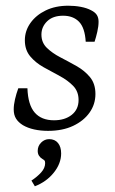

<svg xmlns="http://www.w3.org/2000/svg" viewBox="-20 -446 404 672"><path d="M148 12Q122 12 99.5 7Q77 2 60 -8Q44 -18 36 -31Q28 -44 28 -63Q28 -79 32.5 -98.5Q37 -118 44 -137H76Q78 -79 101.5 -52Q125 -25 169 -25Q207 -25 231 -44Q255 -63 255 -96Q255 -126 236 -145.5Q217 -165 189 -180Q161 -195 133 -210.5Q105 -226 86 -248.5Q67 -271 67 -305Q67 -338 86.5 -365.5Q106 -393 140 -409.5Q174 -426 219 -426Q242 -426 263 -422Q284 -418 299 -410Q313 -403 319 -393.5Q325 -384 325 -370Q325 -354 320.5 -334.5Q316 -315 311 -300H280Q277 -349 256.5 -370Q236 -391 201 -391Q165 -391 145 -371.5Q125 -352 125 -325Q125 -297 144 -278.5Q163 -260 191 -245.5Q219 -231 247.5 -215Q276 -199 295 -176Q314 -153 314 -117Q314 -81 293.5 -52Q273 -23 236 -5.5Q199 12 148 12ZM102 206 90 186Q110 173 124 157.5Q138 142 138 125Q138 118 135.5 115.5Q133 113 128 110Q121 106 116.5 99Q112 92 112 82Q112 65 124 53Q136 41 152 41Q172 41 183 54.5Q194 68 194 91Q194 126 168.5 158Q143 190 102 206Z"/></svg>

Font: Rasa Light
Style: Italic
Weight: 300
Italic angle: -7.10001°
Designer: Anna Giedrys (Yrsa+Rasa design), David Brezina (Yrsa art-direction, Rasa art-direction, design)
Foundry: Rosetta Type Foundry
Version: Version 2.004